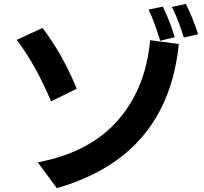

<svg xmlns="http://www.w3.org/2000/svg" viewBox="-20 -890 1040 981"><path d="M65.4 -686.5 197.3 -747.1Q297.9 -616.2 372.1 -436.5L241.2 -372.1Q160.2 -562.5 65.4 -686.5ZM172.9 -60.5Q438.5 -111.3 581.5 -274.4Q724.6 -437.5 747.1 -684.6L893.6 -665Q835.9 -90.8 270.5 71.3ZM739.3 -840.8 811.5 -856.4Q843.8 -793.9 873 -700.2L798.8 -681.6Q764.6 -790 739.3 -840.8ZM858.4 -854.5 929.7 -870.1Q964.8 -799.8 992.2 -714.8L918.9 -698.2Q893.6 -784.2 858.4 -854.5Z"/></svg>

Font: GenEi M Gothic v2 Bold
Style: Regular
Weight: 700
Version: Version 2.0